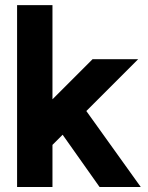

<svg xmlns="http://www.w3.org/2000/svg" viewBox="-20 -743 588 763"><path d="M164.9 -298.1 375.6 0H539.3L302.5 -330.5ZM188.5 -167.2 529.1 -507.8Q516.9 -507.8 492 -507.8Q467.2 -507.8 438.5 -507.8Q409.8 -507.8 385 -507.8Q360.3 -507.8 347.9 -507.8L188.5 -348.4V-722.7H47.9V0H188.5Z"/></svg>

Font: Giphurs SC
Style: Regular
Weight: 400
Version: Version 0.920